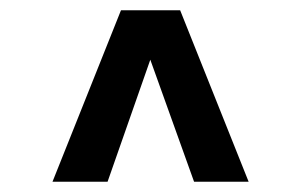

<svg xmlns="http://www.w3.org/2000/svg" viewBox="-20 -707 585 373"><path d="M82 -354 215 -687H330L463 -354H357L272 -591L189 -354Z"/></svg>

Font: Archivo Condensed
Style: Bold
Weight: 700
Width: 3
Designer: Hector Gatti
Foundry: Omnibus-Type
Version: Version 2.001